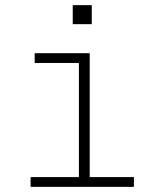

<svg xmlns="http://www.w3.org/2000/svg" viewBox="-20 -727 640 747"><path d="M99 0V-38H287V-482H115V-520H329V-38H501V0ZM263 -633V-707H337V-633Z"/></svg>

Font: Iosevka SS04 XLt Ex
Style: Regular
Weight: 200
Width: 7
Monospace: yes
Designer: Belleve Invis
Foundry: Belleve Invis
Version: Version 19.0.0; ttfautohint (v1.8.4)